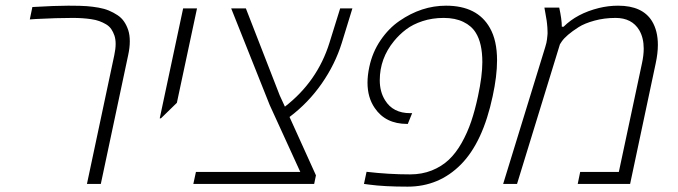

<svg xmlns="http://www.w3.org/2000/svg" viewBox="-20 -660 2432 689"><path d="M96.2 -634.8Q179.2 -639.6 225.1 -639.6Q271 -639.6 292 -637.9Q313 -636.2 333.7 -632.6Q354.5 -628.9 370.8 -622.1Q387.2 -615.2 401.6 -605.7Q416 -596.2 425.3 -582.5Q434.6 -568.8 440.2 -551.8Q445.8 -534.7 445.8 -511.7Q445.8 -488.8 439.9 -461.9L341.8 0H292L390.1 -461.9Q395 -484.9 395 -502.2Q395 -519.5 390.6 -532.5Q386.2 -545.4 379.2 -555.7Q372.1 -565.9 360.6 -572.8Q349.1 -579.6 336.4 -584.2Q323.7 -588.9 306.6 -591.3Q276.4 -595.7 241.2 -595.7Q183.6 -595.7 108.9 -591.8L86.9 -590.3Z M614.7 -291 557.6 -235.4H553.2L637.2 -629.9H687Z M1244.6 -629.9 1206.5 -505.9Q1182.6 -429.2 1134.5 -360.1Q1086.4 -291 1019 -240.2L1113.8 -30.8L1107.4 0H673.8L683.1 -43H1057.6L947.8 -283.2L809.6 -629.9H862.3L983.9 -317.4L1002.4 -277.3Q1118.7 -367.2 1162.1 -505.9L1200.7 -629.9Z M1440.9 -215.3Q1363.3 -215.3 1324.7 -272.5Q1298.8 -310.1 1298.8 -363.3Q1298.8 -389.6 1305.2 -419.4Q1316.4 -472.7 1345.7 -515.6Q1375 -558.6 1413.6 -585Q1492.7 -639.6 1580.6 -639.6Q1692.9 -639.6 1737.8 -560.1Q1763.7 -515.1 1763.7 -443.4Q1763.7 -387.2 1748 -314.9Q1712.9 -149.4 1634 -69.8Q1555.2 9.8 1442.9 9.8Q1358.4 9.8 1304.2 2.4L1286.1 0L1295.4 -43.5Q1374 -34.2 1451.7 -34.2Q1494.1 -34.2 1529.5 -48.3Q1564.9 -62.5 1590.6 -86.7Q1616.2 -110.8 1636.7 -147.2Q1657.2 -183.6 1670.9 -224.1Q1684.6 -264.6 1695.3 -314.9Q1710.9 -387.7 1710.9 -437Q1710.9 -505.4 1687 -543Q1671.9 -567.4 1642.6 -581.5Q1613.3 -595.7 1572.3 -595.7Q1531.2 -595.7 1496.3 -584.2Q1461.4 -572.8 1437.3 -554.4Q1413.1 -536.1 1394 -512.7Q1342.8 -450.2 1342.8 -372.1Q1342.8 -330.6 1361.8 -300.3Q1390.1 -253.9 1452.1 -253.9H1459L1443.4 -215.3Z M1996.1 -564H2002.4Q2050.3 -611.8 2129.4 -631.3Q2163.1 -639.6 2198.2 -639.6Q2285.6 -639.6 2319.8 -584Q2340.8 -549.3 2340.8 -499Q2340.8 -468.8 2333 -432.6L2241.2 0H2053.2L2062 -43H2200.7L2283.7 -432.6Q2290 -461.4 2290 -485.4Q2290 -524.4 2273.9 -551.8Q2247.6 -595.7 2189 -595.7Q2148.4 -595.7 2113 -585.9Q2077.6 -576.2 2056.2 -562.5Q2011.2 -533.7 1995.6 -510.7L1989.3 -501L1835.4 0H1785.6L1936.5 -490.7Q1941.9 -507.8 1942.9 -518.6Q1943.8 -529.3 1944.6 -534.7Q1945.3 -540 1944.8 -548.6Q1944.3 -557.1 1944.3 -561Q1944.3 -564.9 1943.1 -574.5Q1941.9 -584 1941.7 -586.2Q1941.4 -588.4 1939.5 -598.9Q1937.5 -609.4 1937.5 -610.8L1933.6 -632.8H1986.8Q1996.1 -590.3 1996.1 -564Z"/></svg>

Font: Open Sans Hebrew Light
Style: Italic
Weight: 300
Italic angle: -12°
Foundry: Ascender Corporation, Yanek Iontef
Version: Version 2.001;PS 002.001;hotconv 1.0.70;makeotf.lib2.5.58329